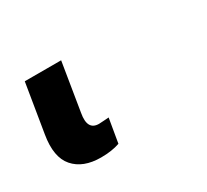

<svg xmlns="http://www.w3.org/2000/svg" viewBox="-58 -39 393 364"><g transform="rotate(-30 138.5 142.5)"><path d="M76 241.5Q36.9 241.5 17.2 218.9Q-2.5 196.4 5.3 150.2L22.7 44H102.3L85.2 149.1Q78.8 184.3 104.4 184.3Q108.7 184.3 116.5 183.6Q124.3 182.9 126.1 182.9L117.2 235.4Q99.8 241.5 76 241.5Z"/></g></svg>

Font: Karasuma Gothic
Style: Medium Italic
Weight: 500
Italic angle: 9.39998°
Designer: Rasmus Andersson / Ryoko Nishizuka
Foundry: Genbu
Version: Version 1.00